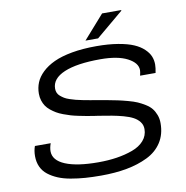

<svg xmlns="http://www.w3.org/2000/svg" viewBox="-93 -961 1032 1063"><g transform="rotate(-10 422.5 -429.5)"><path d="M434.1 -738.8 550.8 -871.1H657.2L659.2 -868.2L504.9 -738.8ZM390.1 12.2Q341.8 12.2 301.3 9.3Q260.7 6.3 220.7 -0.7Q180.7 -7.8 150.4 -20.5Q120.1 -33.2 96.4 -51.5Q72.8 -69.8 60.3 -96.7Q47.9 -123.5 47.9 -157.2Q47.9 -188 57.1 -212.9H146Q137.2 -189.5 137.2 -168.9Q137.2 -117.7 202.9 -90.3Q268.6 -63 388.2 -63Q443.4 -63 491.5 -70.3Q539.6 -77.6 581.1 -92.8Q622.6 -107.9 646.7 -135.5Q670.9 -163.1 670.9 -200.2Q670.9 -223.1 657.5 -240.7Q644 -258.3 622.8 -269.5Q601.6 -280.8 569.6 -289.6Q537.6 -298.3 506.6 -304Q475.6 -309.6 436 -315.9Q431.6 -316.4 429.2 -316.9Q426.8 -317.4 422.9 -317.9Q418.9 -318.4 416 -318.8Q389.2 -322.8 370.4 -326.2Q351.6 -329.6 325.7 -335Q299.8 -340.3 281.5 -345.7Q263.2 -351.1 241.2 -359.4Q219.2 -367.7 204.1 -376.7Q189 -385.7 173.8 -397.9Q158.7 -410.2 149.4 -424.1Q140.1 -438 134.5 -455.8Q128.9 -473.6 128.9 -494.1Q128.9 -527.3 140.9 -556.6Q152.8 -585.9 180.2 -612.1Q207.5 -638.2 248.3 -657.2Q289.1 -676.3 350.3 -687.3Q411.6 -698.2 487.8 -698.2Q555.7 -698.2 609.1 -689.2Q662.6 -680.2 696.3 -665.5Q730 -650.9 751.7 -630.1Q773.4 -609.4 782.2 -587.9Q791 -566.4 791 -542Q791 -522.9 785.2 -495.1H698.2Q703.1 -516.1 703.1 -525.9Q703.1 -566.4 648.7 -594.7Q594.2 -623 497.1 -623Q364.7 -623 293.5 -592.8Q222.2 -562.5 222.2 -505.9Q222.2 -493.2 226.8 -482.4Q231.4 -471.7 241.2 -463.4Q251 -455.1 262 -448.2Q272.9 -441.4 290.8 -435.5Q308.6 -429.7 324 -425.5Q339.4 -421.4 362.5 -417Q385.7 -412.6 403.3 -409.4Q420.9 -406.2 447.8 -401.9Q474.6 -397.5 492.2 -394Q528.8 -387.2 553 -382.1Q577.1 -377 608.6 -368.4Q640.1 -359.9 660.2 -351.1Q680.2 -342.3 701.9 -328.9Q723.6 -315.4 735.8 -300Q748 -284.7 756.1 -263.4Q764.2 -242.2 764.2 -216.8Q764.2 -154.3 734.9 -108.9Q705.6 -63.5 652.6 -37.6Q599.6 -11.7 534.7 0.2Q469.7 12.2 390.1 12.2Z"/></g></svg>

Font: Archivo Expanded Light
Style: Italic
Weight: 300
Width: 7
Italic angle: -10°
Designer: Hector Gatti
Foundry: Omnibus-Type
Version: Version 2.001